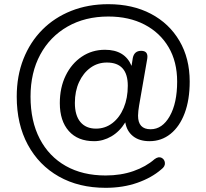

<svg xmlns="http://www.w3.org/2000/svg" viewBox="-20 -734 987 918"><path d="M439 -119Q483 -119 517.5 -145.5Q552 -172 571.5 -218.5Q591 -265 591 -324Q591 -435 491 -435Q447 -435 412.5 -410Q378 -385 358 -341.5Q338 -298 338 -242Q338 -182 364.5 -150.5Q391 -119 439 -119ZM485 164Q357 164 261.5 110Q166 56 113 -42Q60 -140 60 -272Q60 -371 92 -452Q124 -533 182 -591.5Q240 -650 320.5 -682Q401 -714 498 -714Q614 -714 701.5 -668Q789 -622 838 -538.5Q887 -455 887 -344Q887 -257 863 -193Q839 -129 795.5 -94Q752 -59 695 -59Q646 -59 616 -83Q586 -107 579 -149Q552 -105 512.5 -82Q473 -59 430 -59Q352 -59 309 -107.5Q266 -156 266 -241Q266 -315 294 -372.5Q322 -430 371 -463Q420 -496 482 -496Q577 -496 609 -419L615 -457Q622 -491 655 -491Q690 -491 684 -453L645 -229Q643 -216 641.5 -204Q640 -192 640 -181Q640 -116 700 -116Q756 -116 791.5 -178.5Q827 -241 827 -344Q827 -439 786 -508.5Q745 -578 671 -616.5Q597 -655 498 -655Q387 -655 303 -607Q219 -559 172.5 -473Q126 -387 126 -272Q126 -155 170 -70.5Q214 14 294.5 59.5Q375 105 485 105Q558 105 618 84Q678 63 719 27Q738 13 752.5 20.5Q767 28 768.5 45Q770 62 751 76Q705 116 636.5 140Q568 164 485 164Z"/></svg>

Font: Chiron GoRound TC N
Style: Regular
Weight: 350
Designer: Ryoko NISHIZUKA 西塚涼子 (kana, bopomofo & ideographs); Paul D. Hunt (Latin, Greek & Cyrillic); Sandoll Communications 산돌커뮤니
Foundry: Adobe
Version: Version 1.000;hotconv 1.1.1;makeotfexe 2.6.0